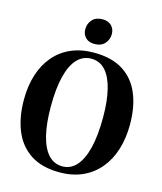

<svg xmlns="http://www.w3.org/2000/svg" viewBox="-139 -1065 997 1179"><g transform="rotate(15 360.0 -475.5)"><path d="M354.5 12Q240 12.5 167 -35.2Q94 -83 59.8 -168Q25.5 -253 25.5 -363.5Q25.5 -450.5 48.2 -522Q71 -593.5 114.8 -645.2Q158.5 -697 222.2 -725Q286 -753 368 -753Q481.5 -753 553.8 -706.8Q626 -660.5 660.2 -577.5Q694.5 -494.5 694.5 -383.5Q694.5 -296.5 672 -224.2Q649.5 -152 605.8 -99.2Q562 -46.5 498.8 -17.5Q435.5 11.5 354.5 12ZM359.5 -28Q410.5 -28 447.2 -68.2Q484 -108.5 503.8 -187.5Q523.5 -266.5 523.5 -383.5Q523.5 -487 505.2 -560.8Q487 -634.5 451 -673.8Q415 -713 361 -713Q309.5 -713 272.5 -674.5Q235.5 -636 215.8 -558.5Q196 -481 196 -364Q196 -259 214.2 -183.8Q232.5 -108.5 268.8 -68.2Q305 -28 359.5 -28ZM354.5 -805Q317.5 -805 297.5 -826.2Q277.5 -847.5 277.5 -878Q277.5 -914.5 300.5 -939.5Q323.5 -964.5 365 -964.5H366Q403 -964.5 423 -943.2Q443 -922 443 -891Q443 -855.5 420 -830.2Q397 -805 355.5 -805Z"/></g></svg>

Font: Merriweather 96pt
Style: Bold
Weight: 700
Version: Version 2.100